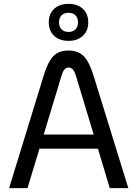

<svg xmlns="http://www.w3.org/2000/svg" viewBox="-20 -972 709 992"><path d="M486 -204H184L122 0H27L204 -576Q220 -628 237 -657Q254 -686 277 -698.5Q300 -711 334 -711Q384 -711 413 -681.5Q442 -652 465 -576L643 0H547ZM464 -277 374 -575Q366 -602 357 -612.5Q348 -623 334 -623Q321 -623 312.5 -612.5Q304 -602 296 -575L206 -277ZM232 -857Q232 -900 259.5 -926Q287 -952 334 -952Q381 -952 408.5 -926Q436 -900 436 -857Q436 -813 408.5 -787Q381 -761 334 -761Q287 -761 259.5 -787Q232 -813 232 -857ZM383 -857Q383 -880 370 -893Q357 -906 334 -906Q311 -906 298 -893Q285 -880 285 -857Q285 -834 298 -820.5Q311 -807 334 -807Q357 -807 370 -820.5Q383 -834 383 -857Z"/></svg>

Font: KoHo Medium
Style: Regular
Weight: 500
Version: Version 1.000; ttfautohint (v1.6)